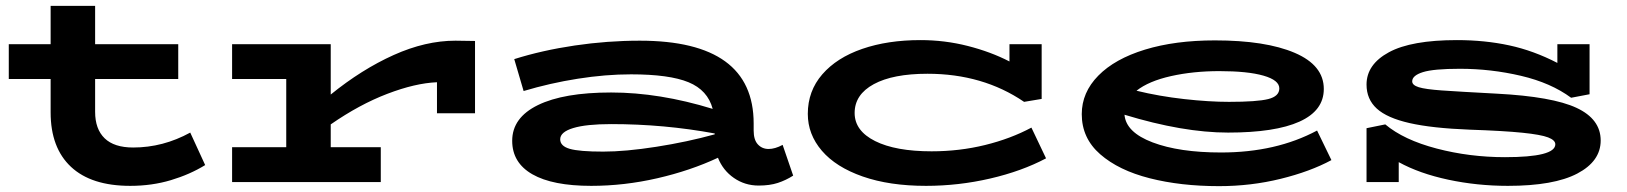

<svg xmlns="http://www.w3.org/2000/svg" viewBox="-20 -622 5558 656"><path d="M681 -58Q629 -26 564 -6.5Q499 13 425 13Q292 13 222.5 -52Q153 -117 153 -238V-352H10V-471H153V-602H305V-471H589V-352H305V-240Q305 -181 337.5 -149.5Q370 -118 435 -118Q537 -118 630 -169Z M1603 -482V-235H1473V-341Q1399 -338 1303.5 -301.5Q1208 -265 1110 -197V-119H1281V0H773V-119H958V-352H773V-471H1110V-299Q1216 -385 1325 -434Q1434 -483 1536 -483Z M2690 -22Q2665 -6 2637.5 3Q2610 12 2572 12Q2525 12 2487.5 -14Q2450 -40 2433 -83Q2339 -39 2226 -13Q2113 13 2000 13Q1868 13 1799 -26.5Q1730 -66 1730 -141Q1730 -220 1818 -263Q1906 -306 2068 -306Q2233 -306 2415 -250Q2398 -314 2332.5 -341Q2267 -368 2136 -368Q2049 -368 1954 -353Q1859 -338 1769 -311L1737 -420Q1832 -450 1943.5 -466.5Q2055 -483 2166 -483Q2555 -483 2555 -200V-176Q2555 -144 2569.5 -128.5Q2584 -113 2606 -113Q2628 -113 2654 -127ZM2041 -104Q2117 -104 2222.5 -120.5Q2328 -137 2422 -163V-166Q2249 -198 2068 -198Q1983 -198 1938.5 -184.5Q1894 -171 1894 -146Q1894 -123 1926.5 -113.5Q1959 -104 2041 -104Z M3554 -81Q3471 -37 3363 -12Q3255 13 3144 13Q3019 13 2927.5 -19Q2836 -51 2788 -107Q2740 -163 2740 -233Q2740 -311 2789.5 -368Q2839 -425 2926 -455Q3013 -485 3125 -485Q3208 -485 3286.5 -465Q3365 -445 3429 -412V-471H3539V-284L3479 -274Q3338 -370 3149 -370Q3031 -370 2965.5 -334.5Q2900 -299 2900 -236Q2900 -175 2970 -140Q3040 -105 3163 -105Q3258 -105 3345.5 -126.5Q3433 -148 3504 -186Z M4529 -75Q4457 -36 4355.5 -11Q4254 14 4145 14Q4014 14 3908 -13Q3802 -40 3739 -95Q3676 -150 3676 -232Q3676 -306 3732.5 -363.5Q3789 -421 3892 -452.5Q3995 -484 4131 -484Q4304 -484 4403.5 -441.5Q4503 -399 4503 -318Q4503 -244 4420 -206.5Q4337 -169 4176 -169Q4022 -169 3822 -230Q3827 -170 3918 -135.5Q4009 -101 4152 -101Q4340 -101 4480 -176ZM3863 -312Q3941 -293 4026 -283.5Q4111 -274 4179 -274Q4275 -274 4313 -283.5Q4351 -293 4351 -320Q4351 -348 4297 -363.5Q4243 -379 4146 -379Q4057 -379 3981 -362Q3905 -345 3863 -312Z M5449 -142Q5449 -71 5369 -29Q5289 13 5132 13Q5027 13 4928.5 -8Q4830 -29 4759 -68V0H4649V-184L4713 -197Q4776 -144 4888.5 -114.5Q5001 -85 5122 -85Q5294 -85 5294 -129Q5294 -143 5269.5 -152.5Q5245 -162 5181.5 -168.5Q5118 -175 5001 -179Q4873 -184 4796 -201.5Q4719 -219 4684 -251Q4649 -283 4649 -333Q4649 -402 4725.5 -443.5Q4802 -485 4958 -485Q5053 -485 5136.5 -467Q5220 -449 5301 -407V-471H5411V-300L5348 -288Q5279 -339 5176.5 -363Q5074 -387 4968 -387Q4878 -387 4841.5 -375.5Q4805 -364 4805 -344Q4805 -331 4827.5 -324Q4850 -317 4906 -313Q4962 -309 5094 -302Q5284 -292 5366.5 -253.5Q5449 -215 5449 -142Z"/></svg>

Font: BioRhyme Expanded ExtraBold
Style: Regular
Weight: 800
Width: 7
Designer: Aoife Mooney
Foundry: Aoife Mooney Type
Version: Version 1.001